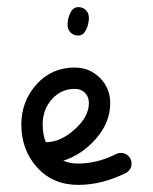

<svg xmlns="http://www.w3.org/2000/svg" viewBox="-20 -520 430 540"><path d="M200 0Q129 0 84.5 -49Q40 -98 40 -170Q40 -235 82.5 -282.5Q125 -330 190 -330Q232 -330 261 -301Q290 -272 290 -230Q290 -176 250.5 -130.5Q211 -85 158 -68Q177 -60 200 -60Q254 -60 307 -87Q313 -90 320 -90Q332 -90 341 -81.5Q350 -73 350 -60Q350 -42 333 -33Q266 0 200 0ZM230 -230Q230 -248 219 -259Q208 -270 190 -270Q152 -270 126 -241Q100 -212 100 -170Q100 -141 109 -120Q150 -120 190 -156Q230 -192 230 -230ZM200 -500Q213 -500 221.5 -491.5Q230 -483 230 -470Q230 -452 222 -436Q214 -420 200 -420Q187 -420 178.5 -428.5Q170 -437 170 -450Q170 -468 178 -484Q186 -500 200 -500Z"/></svg>

Font: Pecita
Style: Book
Weight: 400
Width: 7
Version: Version 4.3